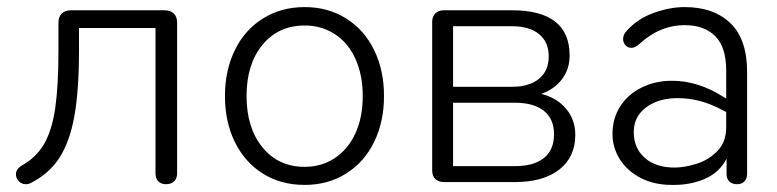

<svg xmlns="http://www.w3.org/2000/svg" viewBox="-20 -514 2194 542"><path d="M419 -25V-435H203V-371Q203 -259 190 -186.5Q177 -114 148 -69Q119 -24 68 2Q61 6 53 6Q41 6 33 -2.5Q25 -11 25 -22Q25 -37 42 -47Q83 -70 105 -108.5Q127 -147 136 -209.5Q145 -272 145 -373V-450Q145 -467 154.5 -476Q164 -485 180 -485H444Q461 -485 470.5 -476Q480 -467 480 -450V-25Q480 -10 471.5 -2Q463 6 449 6Q435 6 427 -2Q419 -10 419 -25Z M615 -243Q615 -315 643 -372.5Q671 -430 722.5 -462Q774 -494 840 -494Q906 -494 957 -462Q1008 -430 1036 -373Q1064 -316 1064 -243Q1064 -170 1036 -113Q1008 -56 957 -24Q906 8 840 8Q773 8 722 -24Q671 -56 643 -113Q615 -170 615 -243ZM1004 -243Q1004 -302 983.5 -347.5Q963 -393 925.5 -417.5Q888 -442 840 -442Q766 -442 721 -387.5Q676 -333 676 -243Q676 -153 721 -98Q766 -43 840 -43Q888 -43 925.5 -68Q963 -93 983.5 -138Q1004 -183 1004 -243Z M1200 -33V-452Q1200 -468 1209 -476.5Q1218 -485 1234 -485H1425Q1588 -485 1588 -357Q1588 -319 1566.5 -290.5Q1545 -262 1508 -249Q1552 -238 1578 -207Q1604 -176 1604 -133Q1604 -71 1559 -35.5Q1514 0 1433 0H1234Q1218 0 1209 -8.5Q1200 -17 1200 -33ZM1544 -135Q1544 -178 1515.5 -201Q1487 -224 1433 -224H1259V-45H1433Q1487 -45 1515.5 -68Q1544 -91 1544 -135ZM1529 -355Q1529 -395 1502 -417.5Q1475 -440 1425 -440H1259V-269H1425Q1474 -269 1501.5 -291.5Q1529 -314 1529 -355Z M1709 -136Q1709 -180 1731 -214Q1753 -248 1791.5 -267Q1830 -286 1877 -286Q1951 -286 2023 -240L2030 -236V-315Q2030 -381 1999 -412Q1968 -443 1913 -443Q1842 -443 1784 -389Q1773 -379 1762 -379Q1752 -379 1745.5 -386.5Q1739 -394 1739 -404Q1739 -417 1750 -428Q1781 -462 1826.5 -478Q1872 -494 1912 -494Q1995 -494 2042 -448.5Q2089 -403 2089 -311V-24Q2089 -10 2081.5 -2Q2074 6 2061 6Q2047 6 2039 -1.5Q2031 -9 2031 -23V-66Q2011 -27 1969.5 -9Q1928 9 1876 8Q1827 8 1789 -11.5Q1751 -31 1730 -64Q1709 -97 1709 -136ZM1884 -41Q1912 -41 1946 -51.5Q1980 -62 2005 -87.5Q2030 -113 2030 -155V-198L2014 -206Q1955 -237 1893 -237Q1839 -237 1804 -211Q1769 -185 1769 -141Q1769 -96 1800 -68.5Q1831 -41 1884 -41Z"/></svg>

Font: SN Pro Light
Style: Regular
Weight: 300
Designer: Tobias Whetton
Foundry: Supernotes
Version: Version 1.002